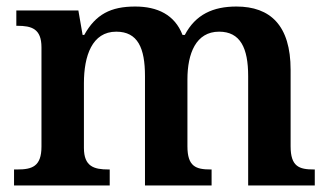

<svg xmlns="http://www.w3.org/2000/svg" viewBox="-20 -568 1011 588"><path d="M23 0H316V-49H312C268 -49 237 -58 237 -115V-313C237 -397 262 -471 336 -471C402 -471 424 -421 424 -335V0H628V-49H625C580 -49 554 -58 554 -120V-325C554 -404 580 -471 651 -471C716 -471 740 -421 740 -335V0H944V-49H941C896 -49 870 -58 870 -120V-354C870 -490 808 -548 704 -548C633 -548 579 -524 546 -461H539C515 -523 462 -548 394 -548C319 -548 273 -524 238 -461H233L220 -536H30V-489H33C77 -489 107 -480 107 -423V-119C107 -58 78 -49 33 -49H23Z"/></svg>

Font: Noto Serif Devanagari SemiBold
Style: Regular
Weight: 600
Designer: Universal Thirst, Indian Type Foundry and the Monotype Design Team
Foundry: Monotype Imaging Inc.
Version: Version 2.004